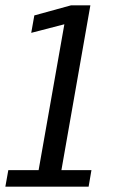

<svg xmlns="http://www.w3.org/2000/svg" viewBox="-40 -696 434 716"><path d="M-20 0 -9 -61.5H104L200 -605.5L76.5 -573.5L88 -638.5L224.5 -676H297L189 -61.5H301L290.5 0Z"/></svg>

Font: Anybody
Style: Italic
Weight: 400
Italic angle: -10°
Designer: Tyler Finck
Foundry: Etcetera Type Company
Version: Version 1.010; ttfautohint (v1.8.3) -l 8 -r 50 -G 200 -x 14 